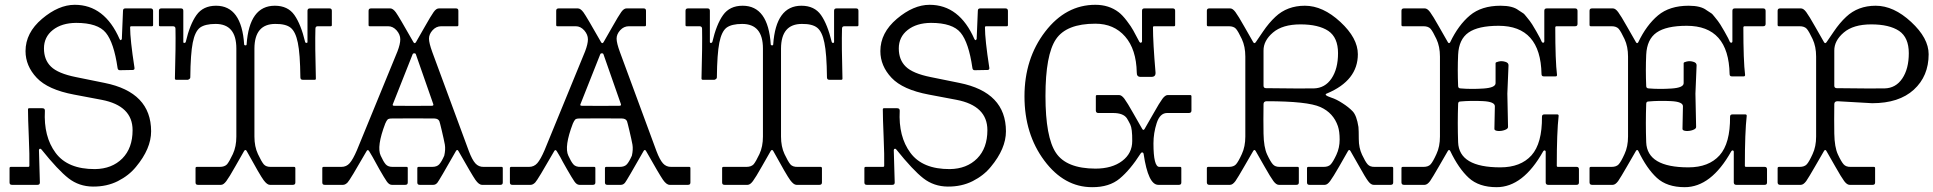

<svg xmlns="http://www.w3.org/2000/svg" viewBox="-20 -774 8096 804"><path d="M293 -753.9Q418 -753.9 481 -609.9Q483.9 -604.5 486.8 -606.4Q489.7 -608.9 490.2 -610.8L495.1 -729Q495.1 -738.8 504.9 -738.8H610.8Q620.6 -738.8 621.1 -729V-668.9Q621.1 -664.1 616.2 -664.1H529.8Q524.9 -664.1 524.9 -659.2Q524.9 -608.4 543 -491.2Q544.9 -481.4 536.1 -481L481.9 -480Q473.1 -480 472.2 -490.2Q457 -595.2 423.3 -636.7Q389.6 -678.2 298.8 -678.2Q238.3 -677.7 201.2 -648.4Q164.1 -619.1 164.1 -571.3Q164.1 -523.4 193.4 -495.1Q222.7 -466.3 297.9 -451.2L418 -426.8Q612.8 -387.7 612.8 -224.1Q612.8 -151.4 549.3 -75.2Q520 -39.1 473.6 -15.6Q427.2 7.8 369.1 7.3Q311 6.8 267.1 -27.3Q223.1 -61.5 153.8 -147.9Q150.9 -151.9 147 -150.9Q143.1 -149.9 143.1 -145L147 -9.8Q147 0 137.2 0H29.8Q20 0 20 -9.8V-69.8Q20 -74.7 24.9 -75.2H98.1Q103 -75.2 103 -80.1Q104 -121.1 100.6 -200.7Q97.2 -280.3 97.2 -315.9Q97.2 -320.8 102.1 -320.8H157.2Q168.5 -320.8 168 -310.1Q162.1 -202.1 212.9 -133.8Q263.7 -65.4 377.9 -65.9Q448.7 -66.9 492.2 -110.4Q535.2 -153.8 535.2 -229Q535.2 -331.1 405.8 -356L290 -377.9Q180.7 -398.4 133.8 -448.2Q86.9 -498 86.9 -560.1Q86.9 -636.7 156.2 -695.3Q225.6 -753.9 293 -753.9Z M1130.9 -750Q1185.5 -750 1212.9 -710.9Q1240.2 -671.9 1257.8 -598.1Q1258.8 -594.2 1263.2 -594.2Q1267.6 -594.2 1267.6 -598.1V-729Q1267.6 -738.8 1277.8 -738.8H1359.9Q1369.6 -738.8 1369.6 -729V-668.9Q1369.6 -664.1 1364.7 -664.1H1310.5Q1300.8 -664.1 1300.8 -653.8Q1298.8 -585 1302.7 -444.8Q1302.7 -439.9 1297.9 -439.9H1247.6Q1237.8 -439.9 1237.8 -450.2Q1236.8 -549.3 1227.1 -595.2Q1217.8 -641.1 1197.3 -657.7Q1176.8 -674.3 1132.8 -673.8Q1045.9 -673.8 1045.4 -570.8V-202.1Q1045.4 -160.2 1060.1 -128.9Q1074.7 -97.7 1084.5 -85.9Q1094.2 -74.7 1114.7 -75.2H1211.4Q1216.3 -75.2 1216.8 -69.8V-9.8Q1216.8 0 1206.5 0H1109.9Q1098.6 0 1084 -19.5Q1069.3 -39.1 1012.7 -142.1Q1007.8 -149.9 1002.4 -142.1Q991.2 -123 965.3 -77.1Q939.5 -31.2 927.7 -15.6Q916 0 905.8 0H808.6Q798.8 0 798.8 -9.8V-69.8Q798.8 -74.7 803.7 -75.2H900.4Q920.4 -75.2 930.7 -85.9Q940.4 -97.7 955.1 -128.9Q969.7 -160.2 969.7 -202.1V-570.8Q969.7 -673.8 882.8 -673.8Q838.9 -673.8 817.4 -658.2Q796.4 -642.1 787.1 -595.2Q777.8 -548.3 776.9 -450.2Q777.3 -446.3 773.4 -443.4Q769.5 -440.4 766.6 -439.9H717.8Q712.9 -439.9 712.4 -444.8Q716.3 -584 714.8 -653.8Q714.8 -663.6 704.6 -664.1H650.4Q645.5 -664.1 645.5 -668.9V-729Q645.5 -738.8 655.8 -738.8H737.8Q747.6 -738.8 747.6 -729V-598.1Q747.6 -594.2 752 -594.2Q756.3 -594.2 757.8 -598.1Q774.9 -671.9 802.7 -710.9Q830.6 -750 884.8 -750Q991.7 -750 1002.4 -587.9Q1002.9 -584 1007.8 -584Q1012.7 -584 1012.7 -587.9Q1023.9 -750 1130.9 -750Z M1707.5 -545.9 1625.5 -338.9Q1621.6 -331.1 1630.4 -331.1Q1708.5 -330.1 1788.6 -331.1Q1796.4 -331.1 1794.4 -337.9L1721.7 -545.9Q1720.7 -550.8 1714.8 -550.8Q1709 -550.8 1707.5 -545.9ZM1818.4 -738.8H1889.6Q1899.4 -738.8 1899.4 -729V-668.9Q1899.4 -664.1 1894.5 -664.1H1827.6Q1806.6 -664.1 1791.5 -647.5Q1776.4 -630.9 1776.4 -612.3Q1776.4 -593.8 1790.5 -555.2L1943.4 -141.1Q1957 -105 1970.7 -89.8Q1984.4 -74.7 2005.4 -75.2H2080.6Q2085.4 -75.2 2085.4 -69.8V-9.8Q2085.4 0 2075.7 0H1998.5Q1985.4 0 1970.7 -21Q1956.1 -42 1899.4 -142.1Q1894.5 -149.9 1889.6 -142.1Q1818.8 -17.6 1811.5 -8.8Q1804.2 0 1794.4 0H1737.3Q1727.5 0 1727.5 -9.8V-69.8Q1727.5 -74.7 1732.4 -75.2H1789.6Q1809.6 -75.2 1819.3 -85.9Q1829.1 -96.7 1840.3 -122.1Q1846.2 -147.9 1842.8 -168.5Q1838.9 -189.5 1830.1 -226.6Q1821.3 -263.7 1819.8 -266.6Q1814.9 -277.3 1799.3 -277.8Q1708.5 -278.8 1620.6 -277.8Q1607.4 -277.8 1603 -273.4Q1598.6 -269 1593.3 -256.8Q1556.2 -159.7 1574.2 -122.1Q1585.4 -97.2 1595.2 -85.9Q1605 -74.7 1625.5 -75.2H1682.6Q1687.5 -75.2 1687.5 -69.8V-9.8Q1687.5 0 1677.2 0H1620.6Q1609.4 0 1599.6 -14.2Q1589.8 -28.3 1568.8 -64.9Q1547.9 -101.6 1540.5 -116.2Q1532.2 -130.4 1526.4 -140.1Q1520.5 -149.9 1515.6 -142.1Q1445.3 -19.5 1435.5 -9.8Q1425.8 0 1416.5 0H1339.4Q1329.6 0 1329.6 -9.8V-69.8Q1329.6 -74.7 1334.5 -75.2H1409.7Q1430.7 -75.2 1444.3 -90.8Q1458 -106.4 1474.6 -145L1644.5 -559.1Q1656.2 -589.8 1656.2 -609.4Q1656.2 -628.9 1641.1 -646.5Q1625.5 -664.1 1605.5 -664.1H1528.3Q1523.4 -664.1 1523.4 -668.9V-729Q1523.4 -738.8 1533.7 -738.8H1614.3Q1625.5 -738.8 1637.7 -722.2Q1649.9 -705.6 1711.4 -597.2Q1716.3 -589.4 1721.7 -597.2Q1732.9 -616.2 1758.8 -662.1Q1784.7 -708 1795.9 -723.6Q1807.1 -739.3 1818.4 -738.8Z M2493.2 -545.9 2411.1 -338.9Q2407.2 -331.1 2416 -331.1Q2494.1 -330.1 2574.2 -331.1Q2582 -331.1 2580.1 -337.9L2507.3 -545.9Q2506.3 -550.8 2500.5 -550.8Q2494.6 -550.8 2493.2 -545.9ZM2604 -738.8H2675.3Q2685.1 -738.8 2685.1 -729V-668.9Q2685.1 -664.1 2680.2 -664.1H2613.3Q2592.3 -664.1 2577.1 -647.5Q2562 -630.9 2562 -612.3Q2562 -593.8 2576.2 -555.2L2729 -141.1Q2742.7 -105 2756.3 -89.8Q2770 -74.7 2791 -75.2H2866.2Q2871.1 -75.2 2871.1 -69.8V-9.8Q2871.1 0 2861.3 0H2784.2Q2771 0 2756.3 -21Q2741.7 -42 2685.1 -142.1Q2680.2 -149.9 2675.3 -142.1Q2604.5 -17.6 2597.2 -8.8Q2589.8 0 2580.1 0H2522.9Q2513.2 0 2513.2 -9.8V-69.8Q2513.2 -74.7 2518.1 -75.2H2575.2Q2595.2 -75.2 2605 -85.9Q2614.7 -96.7 2626 -122.1Q2631.8 -147.9 2628.4 -168.5Q2624.5 -189.5 2615.7 -226.6Q2606.9 -263.7 2605.5 -266.6Q2600.6 -277.3 2585 -277.8Q2494.1 -278.8 2406.2 -277.8Q2393.1 -277.8 2388.7 -273.4Q2384.3 -269 2378.9 -256.8Q2341.8 -159.7 2359.9 -122.1Q2371.1 -97.2 2380.9 -85.9Q2390.6 -74.7 2411.1 -75.2H2468.3Q2473.1 -75.2 2473.1 -69.8V-9.8Q2473.1 0 2462.9 0H2406.2Q2395 0 2385.3 -14.2Q2375.5 -28.3 2354.5 -64.9Q2333.5 -101.6 2326.2 -116.2Q2317.9 -130.4 2312 -140.1Q2306.2 -149.9 2301.3 -142.1Q2231 -19.5 2221.2 -9.8Q2211.4 0 2202.1 0H2125Q2115.2 0 2115.2 -9.8V-69.8Q2115.2 -74.7 2120.1 -75.2H2195.3Q2216.3 -75.2 2230 -90.8Q2243.7 -106.4 2260.3 -145L2430.2 -559.1Q2441.9 -589.8 2441.9 -609.4Q2441.9 -628.9 2426.8 -646.5Q2411.1 -664.1 2391.1 -664.1H2314Q2309.1 -664.1 2309.1 -668.9V-729Q2309.1 -738.8 2319.3 -738.8H2399.9Q2411.1 -738.8 2423.3 -722.2Q2435.5 -705.6 2497.1 -597.2Q2502 -589.4 2507.3 -597.2Q2518.6 -616.2 2544.4 -662.1Q2570.3 -708 2581.5 -723.6Q2592.8 -739.3 2604 -738.8Z M3335.9 -750Q3390.6 -750 3418 -710.9Q3445.3 -671.9 3462.9 -598.1Q3463.9 -594.2 3468.3 -594.2Q3472.7 -594.2 3472.7 -598.1V-729Q3472.7 -738.8 3482.9 -738.8H3564.9Q3574.7 -738.8 3574.7 -729V-668.9Q3574.7 -664.1 3569.8 -664.1H3515.6Q3505.9 -664.1 3505.9 -653.8Q3503.9 -585 3507.8 -444.8Q3507.8 -439.9 3502.9 -439.9H3452.6Q3442.9 -439.9 3442.9 -450.2Q3441.9 -549.3 3432.1 -595.2Q3422.9 -641.1 3402.3 -657.7Q3381.8 -674.3 3337.9 -673.8Q3251 -673.8 3250.5 -570.8V-202.1Q3250.5 -160.2 3265.1 -128.9Q3279.8 -97.7 3289.6 -85.9Q3299.3 -74.7 3319.8 -75.2H3416.5Q3421.4 -75.2 3421.9 -69.8V-9.8Q3421.9 0 3411.6 0H3314.9Q3303.7 0 3289.1 -19.5Q3274.4 -39.1 3217.8 -142.1Q3212.9 -149.9 3207.5 -142.1Q3196.3 -123 3170.4 -77.1Q3144.5 -31.2 3132.8 -15.6Q3121.1 0 3110.8 0H3013.7Q3003.9 0 3003.9 -9.8V-69.8Q3003.9 -74.7 3008.8 -75.2H3105.5Q3125.5 -75.2 3135.7 -85.9Q3145.5 -97.7 3160.2 -128.9Q3174.8 -160.2 3174.8 -202.1V-570.8Q3174.8 -673.8 3087.9 -673.8Q3043.9 -673.8 3022.5 -658.2Q3001.5 -642.1 2992.2 -595.2Q2982.9 -548.3 2981.9 -450.2Q2982.4 -446.3 2978.5 -443.4Q2974.6 -440.4 2971.7 -439.9H2922.9Q2918 -439.9 2917.5 -444.8Q2921.4 -584 2919.9 -653.8Q2919.9 -663.6 2909.7 -664.1H2855.5Q2850.6 -664.1 2850.6 -668.9V-729Q2850.6 -738.8 2860.8 -738.8H2942.9Q2952.6 -738.8 2952.6 -729V-598.1Q2952.6 -594.2 2957 -594.2Q2961.4 -594.2 2962.9 -598.1Q2980 -671.9 3007.8 -710.9Q3035.6 -750 3089.8 -750Q3196.8 -750 3207.5 -587.9Q3208 -584 3212.9 -584Q3217.8 -584 3217.8 -587.9Q3229 -750 3335.9 -750Z M3872.6 -753.9Q3997.6 -753.9 4060.5 -609.9Q4063.5 -604.5 4066.4 -606.4Q4069.3 -608.9 4069.8 -610.8L4074.7 -729Q4074.7 -738.8 4084.5 -738.8H4190.4Q4200.2 -738.8 4200.7 -729V-668.9Q4200.7 -664.1 4195.8 -664.1H4109.4Q4104.5 -664.1 4104.5 -659.2Q4104.5 -608.4 4122.6 -491.2Q4124.5 -481.4 4115.7 -481L4061.5 -480Q4052.7 -480 4051.8 -490.2Q4036.6 -595.2 4002.9 -636.7Q3969.2 -678.2 3878.4 -678.2Q3817.9 -677.7 3780.8 -648.4Q3743.7 -619.1 3743.7 -571.3Q3743.7 -523.4 3772.9 -495.1Q3802.2 -466.3 3877.4 -451.2L3997.6 -426.8Q4192.4 -387.7 4192.4 -224.1Q4192.4 -151.4 4128.9 -75.2Q4099.6 -39.1 4053.2 -15.6Q4006.8 7.8 3948.7 7.3Q3890.6 6.8 3846.7 -27.3Q3802.7 -61.5 3733.4 -147.9Q3730.5 -151.9 3726.6 -150.9Q3722.7 -149.9 3722.7 -145L3726.6 -9.8Q3726.6 0 3716.8 0H3609.4Q3599.6 0 3599.6 -9.8V-69.8Q3599.6 -74.7 3604.5 -75.2H3677.7Q3682.6 -75.2 3682.6 -80.1Q3683.6 -121.1 3680.2 -200.7Q3676.8 -280.3 3676.8 -315.9Q3676.8 -320.8 3681.6 -320.8H3736.8Q3748 -320.8 3747.6 -310.1Q3741.7 -202.1 3792.5 -133.8Q3843.3 -65.4 3957.5 -65.9Q4028.3 -66.9 4071.8 -110.4Q4114.7 -153.8 4114.7 -229Q4114.7 -331.1 3985.4 -356L3869.6 -377.9Q3760.3 -398.4 3713.4 -448.2Q3666.5 -498 3666.5 -560.1Q3666.5 -636.7 3735.8 -695.3Q3805.2 -753.9 3872.6 -753.9Z M4566.9 -753.9Q4623.5 -753.9 4664.1 -723.1Q4680.2 -710.9 4698.7 -686.5Q4717.3 -662.1 4725.6 -646.5Q4733.9 -630.9 4751 -599.1Q4753.9 -594.2 4757.8 -595.2Q4761.7 -596.2 4762.2 -600.1V-729Q4762.2 -738.8 4772 -738.8H4891.1Q4900.9 -738.8 4900.9 -729V-668.9Q4900.9 -664.1 4896 -664.1H4813Q4808.1 -664.1 4808.1 -659.2Q4808.1 -595.2 4818.8 -470.2Q4819.8 -452.1 4801.8 -452.1H4755.9Q4739.7 -452.1 4740.2 -470.2Q4738.3 -567.4 4691.4 -621.1Q4644.5 -674.8 4566.9 -674.8Q4445.8 -674.8 4401.9 -609.9Q4357.9 -544.9 4357.9 -372.1Q4357.9 -199.2 4401.9 -133.8Q4445.8 -68.4 4566.9 -67.9Q4636.7 -67.9 4679.2 -100.1Q4721.2 -131.8 4721.2 -183.6Q4721.7 -235.4 4712.9 -252.9Q4704.1 -270.5 4698.7 -278.8Q4683.6 -300.8 4641.1 -300.8H4579.1Q4569.3 -300.8 4568.8 -311V-371.1Q4568.8 -376 4574.2 -376H4666Q4676.8 -376 4688.5 -360.4Q4700.2 -344.7 4726.1 -298.8Q4752 -252.9 4763.2 -233.9Q4768.1 -226.1 4772.9 -233.9Q4784.2 -252.9 4810.1 -298.8Q4835.9 -344.7 4847.7 -360.4Q4859.4 -376 4870.1 -376H4963.9Q4968.8 -376 4969.2 -371.1V-311Q4969.2 -301.3 4959 -300.8H4867.2Q4837.4 -300.8 4823.7 -258.8Q4810.1 -216.8 4810.1 -173.8Q4810.1 -74.7 4835 -75.2H4921.9Q4926.8 -75.2 4926.8 -69.8V-9.8Q4926.8 0 4917 0H4830.1Q4788.1 0 4769 -128.9Q4768.1 -134.8 4763.7 -135.7Q4759.3 -136.2 4756.8 -131.8Q4712.9 -63 4668.9 -26.4Q4625 10.3 4553.2 9.8Q4436 9.8 4353 -101.6Q4270 -212.9 4270 -370.6Q4270 -528.3 4356.4 -641.1Q4442.9 -753.9 4566.9 -753.9Z M5271 -562V-415Q5271 -405.3 5280.8 -404.8Q5434.6 -402.8 5481.4 -403.8Q5528.3 -404.8 5555.7 -445.3Q5583 -485.8 5583 -551.3Q5583 -616.7 5542.5 -644.5Q5501 -671.9 5425.8 -671.9Q5350.6 -671.9 5310.5 -637.7Q5270.5 -603.5 5271 -562ZM5666 -546.9Q5666 -437 5537.1 -382.8Q5519.5 -377 5554.7 -365.2Q5576.2 -358.4 5601.6 -341.8Q5627 -325.7 5644 -308.1Q5661.1 -290.5 5668.5 -242.2Q5669.9 -227.5 5669.9 -191.4Q5669.9 -155.3 5683.6 -126Q5697.3 -96.7 5707 -85.9Q5716.8 -74.7 5736.8 -75.2H5809.1Q5814 -75.2 5814 -69.8V-9.8Q5814 0 5803.7 0H5731.9Q5720.7 0 5709 -15.6Q5697.3 -31.2 5671.9 -77.1Q5646 -123 5634.8 -142.1Q5629.9 -149.9 5625 -142.1Q5614.3 -123 5587.9 -77.1Q5561.5 -31.2 5549.8 -15.6Q5538.1 0 5527.8 0H5462.9Q5453.1 0 5453.1 -9.8V-69.8Q5453.1 -74.7 5458 -75.2H5522.9Q5543 -75.2 5552.7 -85.9Q5562.5 -96.7 5576.2 -126Q5589.8 -155.3 5589.8 -189.5Q5589.8 -223.6 5582.5 -245.6Q5563.5 -301.3 5509.3 -325.7Q5455.1 -350.1 5284.7 -350.1Q5270.5 -350.1 5271 -336.9Q5270 -272.5 5271 -214.8Q5272 -157.2 5286.1 -127Q5300.3 -96.7 5310.1 -85.9Q5319.8 -74.7 5339.8 -75.2H5414.1Q5418.9 -75.2 5418.9 -69.8V-9.8Q5418.9 0 5408.7 0H5335Q5324.2 0 5312.5 -15.6Q5300.8 -31.2 5274.9 -77.1Q5249 -123 5237.8 -142.1Q5232.9 -149.9 5228 -142.1Q5216.8 -123 5190.4 -77.1Q5164.1 -31.2 5153.3 -15.6Q5141.6 0 5130.9 0H5043.9Q5034.2 0 5033.7 -9.8V-69.8Q5033.7 -74.7 5039.1 -75.2H5126Q5146 -75.2 5155.8 -85.9Q5165.5 -96.7 5180.2 -128.9Q5194.8 -160.2 5194.8 -202.1V-537.1Q5194.8 -579.1 5180.2 -610.4Q5165.5 -641.6 5155.8 -653.3Q5146 -664.1 5126 -664.1H5039.1Q5034.2 -664.1 5033.7 -668.9V-729Q5033.7 -738.8 5043.9 -738.8H5130.9Q5141.6 -739.3 5153.3 -723.6Q5165 -708 5190.9 -662.1Q5216.8 -616.2 5228 -597.2Q5232.9 -589.4 5238.8 -597.7Q5244.6 -606 5269 -642.1Q5293.5 -678.2 5320.8 -703.6Q5370.1 -750 5444.3 -750Q5519.5 -750 5592.8 -682.1Q5666 -614.3 5666 -546.9Z M6435.1 -463.9Q6431.2 -666 6255.4 -666Q6169.9 -666 6129.4 -637.7Q6088.9 -609.4 6085.9 -544.9Q6083 -480.5 6085.9 -414.1Q6085.9 -404.3 6095.7 -403.8Q6141.1 -399.9 6191.9 -403.3Q6242.7 -406.7 6242.7 -425.8V-509.8Q6242.7 -513.7 6256.3 -516.6Q6270 -519.5 6283.7 -515.1Q6297.4 -511.2 6296.9 -500L6292 -381.8L6294.9 -242.2Q6294.9 -234.4 6280.8 -229.5Q6267.1 -224.6 6252.4 -225.6Q6237.8 -227.1 6237.8 -233.9L6239.7 -329.1Q6239.7 -348.1 6189.5 -350.6Q6139.2 -353 6095.7 -349.1Q6085.9 -349.1 6085.9 -338.9Q6083 -257.8 6085.9 -178.2Q6089.8 -73.2 6262.7 -73.2Q6347.7 -73.2 6393.1 -123.5Q6438 -173.8 6437 -285.2Q6437 -294.9 6446.8 -294.9H6501Q6506.8 -294.9 6506.8 -289.1Q6499 -220.2 6499 -80.1Q6499 -75.2 6503.9 -75.2H6582Q6591.8 -75.2 6591.8 -64.9V-9.8Q6591.8 0 6582 0H6462.9Q6453.1 0 6452.6 -9.8V-139.2Q6452.6 -143.1 6448.7 -144Q6444.8 -145 6441.9 -140.1Q6357.9 9.8 6247.1 9.8Q6172.9 9.8 6130.4 -29.3Q6087.9 -68.4 6052.7 -142.1Q6047.9 -149.9 6043 -142.1Q6031.7 -123 6005.4 -77.1Q5979 -31.2 5968.3 -15.6Q5956.5 0 5945.8 0H5858.9Q5849.1 0 5848.6 -9.8V-69.8Q5848.6 -74.7 5854 -75.2H5940.9Q5960.9 -75.2 5970.7 -85.9Q5980.5 -96.7 5995.1 -128.9Q6009.8 -160.2 6009.8 -202.1V-537.1Q6009.8 -579.1 5995.1 -610.4Q5980.5 -641.6 5970.7 -653.3Q5960.9 -664.1 5940.9 -664.1H5854Q5849.1 -664.1 5848.6 -668.9V-729Q5848.6 -738.8 5858.9 -738.8H5945.8Q5956.5 -739.3 5968.3 -723.6Q5980 -708 6005.9 -662.1Q6031.7 -616.2 6043 -597.2Q6047.9 -589.4 6052.7 -597.2Q6086.9 -668.9 6135.3 -709.5Q6183.6 -750 6263.7 -750Q6314.5 -750 6338.4 -731.4Q6350.1 -723.1 6356.4 -719.7Q6362.8 -716.3 6372.6 -703.1Q6382.3 -689.9 6386.2 -686Q6392.6 -678.7 6413.1 -643.1Q6433.1 -607.9 6436 -599.1Q6439 -594.2 6442.9 -595.2Q6446.8 -596.2 6446.8 -600.1V-729Q6446.8 -738.8 6457 -738.8H6575.7Q6585.4 -738.8 6585.9 -729V-673.8Q6585.9 -664.1 6575.7 -664.1H6498Q6493.2 -664.1 6492.7 -659.2Q6492.7 -519 6500 -460Q6500 -454.1 6493.7 -454.1H6444.8Q6435.1 -454.1 6435.1 -463.9Z M7222.7 -463.9Q7218.8 -666 7043 -666Q6957.5 -666 6917 -637.7Q6876.5 -609.4 6873.5 -544.9Q6870.6 -480.5 6873.5 -414.1Q6873.5 -404.3 6883.3 -403.8Q6928.7 -399.9 6979.5 -403.3Q7030.3 -406.7 7030.3 -425.8V-509.8Q7030.3 -513.7 7043.9 -516.6Q7057.6 -519.5 7071.3 -515.1Q7085 -511.2 7084.5 -500L7079.6 -381.8L7082.5 -242.2Q7082.5 -234.4 7068.4 -229.5Q7054.7 -224.6 7040 -225.6Q7025.4 -227.1 7025.4 -233.9L7027.3 -329.1Q7027.3 -348.1 6977.1 -350.6Q6926.8 -353 6883.3 -349.1Q6873.5 -349.1 6873.5 -338.9Q6870.6 -257.8 6873.5 -178.2Q6877.4 -73.2 7050.3 -73.2Q7135.3 -73.2 7180.7 -123.5Q7225.6 -173.8 7224.6 -285.2Q7224.6 -294.9 7234.4 -294.9H7288.6Q7294.4 -294.9 7294.4 -289.1Q7286.6 -220.2 7286.6 -80.1Q7286.6 -75.2 7291.5 -75.2H7369.6Q7379.4 -75.2 7379.4 -64.9V-9.8Q7379.4 0 7369.6 0H7250.5Q7240.7 0 7240.2 -9.8V-139.2Q7240.2 -143.1 7236.3 -144Q7232.4 -145 7229.5 -140.1Q7145.5 9.8 7034.7 9.8Q6960.4 9.8 6918 -29.3Q6875.5 -68.4 6840.3 -142.1Q6835.4 -149.9 6830.6 -142.1Q6819.3 -123 6793 -77.1Q6766.6 -31.2 6755.9 -15.6Q6744.1 0 6733.4 0H6646.5Q6636.7 0 6636.2 -9.8V-69.8Q6636.2 -74.7 6641.6 -75.2H6728.5Q6748.5 -75.2 6758.3 -85.9Q6768.1 -96.7 6782.7 -128.9Q6797.4 -160.2 6797.4 -202.1V-537.1Q6797.4 -579.1 6782.7 -610.4Q6768.1 -641.6 6758.3 -653.3Q6748.5 -664.1 6728.5 -664.1H6641.6Q6636.7 -664.1 6636.2 -668.9V-729Q6636.2 -738.8 6646.5 -738.8H6733.4Q6744.1 -739.3 6755.9 -723.6Q6767.6 -708 6793.5 -662.1Q6819.3 -616.2 6830.6 -597.2Q6835.4 -589.4 6840.3 -597.2Q6874.5 -668.9 6922.9 -709.5Q6971.2 -750 7051.3 -750Q7102.1 -750 7126 -731.4Q7137.7 -723.1 7144 -719.7Q7150.4 -716.3 7160.2 -703.1Q7169.9 -689.9 7173.8 -686Q7180.2 -678.7 7200.7 -643.1Q7220.7 -607.9 7223.6 -599.1Q7226.6 -594.2 7230.5 -595.2Q7234.4 -596.2 7234.4 -600.1V-729Q7234.4 -738.8 7244.6 -738.8H7363.3Q7373 -738.8 7373.5 -729V-673.8Q7373.5 -664.1 7363.3 -664.1H7285.6Q7280.8 -664.1 7280.3 -659.2Q7280.3 -519 7287.6 -460Q7287.6 -454.1 7281.2 -454.1H7232.4Q7222.7 -454.1 7222.7 -463.9Z M7661.1 -562V-415Q7661.1 -405.3 7670.9 -404.8Q7824.7 -402.8 7871.6 -403.8Q7918.5 -404.8 7945.8 -445.3Q7973.1 -485.8 7973.1 -551.3Q7973.1 -616.7 7932.6 -644.5Q7891.1 -671.9 7815.9 -671.9Q7740.7 -671.9 7700.7 -637.7Q7660.6 -603.5 7661.1 -562ZM7827.1 -75.2Q7832 -75.2 7832 -69.8V-9.8Q7832 0 7822.3 0H7725.1Q7714.4 0 7702.6 -15.6Q7690.9 -31.2 7665 -77.1Q7639.2 -123 7627.9 -142.1Q7623 -149.9 7618.2 -142.1Q7606.9 -123 7580.6 -77.1Q7554.2 -31.2 7543.5 -15.6Q7531.7 0 7521 0H7434.1Q7424.3 0 7423.8 -9.8V-69.8Q7423.8 -74.7 7429.2 -75.2H7516.1Q7536.1 -75.2 7545.9 -85.9Q7555.7 -96.7 7570.3 -128.9Q7585 -160.2 7585 -202.1V-537.1Q7585 -579.1 7570.3 -610.4Q7555.7 -641.6 7545.9 -653.3Q7536.1 -664.1 7516.1 -664.1H7429.2Q7424.3 -664.1 7423.8 -668.9V-729Q7423.8 -738.8 7434.1 -738.8H7521Q7531.7 -739.3 7543.5 -723.6Q7555.2 -708 7581.1 -662.1Q7606.9 -616.2 7618.2 -597.2Q7623 -589.4 7628.9 -597.7Q7634.8 -606 7659.2 -642.1Q7683.6 -678.2 7710.9 -703.6Q7760.3 -750 7834.5 -750Q7909.7 -750 7982.9 -682.1Q8056.2 -614.3 8056.2 -546.9Q8056.2 -455.1 7994.1 -398.4Q7932.1 -341.8 7819.8 -341.8L7674.8 -350.1Q7660.6 -350.1 7661.1 -336.9Q7660.2 -272.5 7661.1 -214.8Q7662.1 -157.2 7676.3 -127Q7690.4 -96.7 7700.2 -85.9Q7710 -74.7 7730 -75.2Z"/></svg>

Font: BrevierViennese-Regular
Style: Regular
Weight: 400
Designer: Johannes Lang & Ellmer Stefan
Foundry: Johannes Lang & Ellmer Stefan
Version: Version 1.001;PS 001.001;hotconv 1.0.70;makeotf.lib2.5.58329